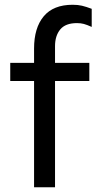

<svg xmlns="http://www.w3.org/2000/svg" viewBox="-20 -786 405 806"><path d="M123 -446H23V-522H123V-582Q123 -669 163.5 -717.5Q204 -766 285 -766Q307 -766 324 -762Q341 -758 365 -749V-673Q345 -682 332 -685.5Q319 -689 303 -689Q255 -689 233 -662.5Q211 -636 211 -592V-522H355V-446H211V0H123Z"/></svg>

Font: Amiko
Style: Regular
Weight: 400
Designer: Pablo Impallari, Rodrigo Fuenzalida, Andres Torresi
Foundry: Impallari Type
Version: Version 1.001; ttfautohint (v1.3)